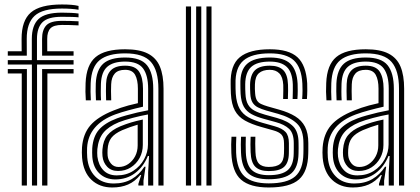

<svg xmlns="http://www.w3.org/2000/svg" viewBox="-20 -829 1875 858"><path d="M122.8 0 122.5 -540.5H14.8V-560.2H122.2V-655Q122.2 -715.5 152.2 -744Q182.2 -772.5 256.8 -772.5Q279.2 -772.5 298.4 -771.5Q317.5 -770.5 331 -768.5V-751.5Q321.5 -752.8 302.1 -753.4Q282.8 -754 256.8 -754Q194.2 -754 169.8 -729.6Q145.2 -705.2 145.2 -655V-560.2H308.8V-540.5H145.5L145.8 0ZM77.2 0V-500.8H14.8V-520.5H100.2V0ZM168.2 0V-520.5H308.8V-500.8H191.8V0ZM14.8 -580.2V-600H76.8L76.5 -655Q76.2 -736.8 117.6 -772.9Q159 -809 256.8 -809Q279.8 -809 298.6 -807.5Q317.5 -806 331 -802.5V-785.5Q315.2 -788.2 296.1 -789.5Q277 -790.8 256.8 -790.8Q169.8 -790.8 134.5 -758.1Q99.2 -725.5 99.5 -655L99.8 -580.2ZM168.2 -580.2 168 -655Q167.8 -694.8 186.5 -715.2Q205.2 -735.8 256.8 -735.8Q275 -735.8 293.1 -735.4Q311.2 -735 331 -733.8V-715.5Q311 -716.8 292.5 -717.1Q274 -717.5 256.8 -717.5Q220.2 -717.5 205.5 -702.4Q190.8 -687.2 191 -655L191.2 -600H308.8V-580.2Z M687.8 0V-432.5Q687.8 -513.5 654.6 -552Q621.5 -590.5 539.2 -590.5Q463.2 -590.5 425.8 -560.5Q388.2 -530.5 385.2 -457Q384.5 -438 384.6 -419Q384.8 -400 386 -380.5H363.5Q362 -401.8 361.8 -419.2Q361.5 -436.8 362.5 -458Q365.8 -539.2 407.4 -574Q449 -608.8 539.2 -608.8Q603.2 -608.8 640.8 -589.6Q678.2 -570.5 694.5 -531.5Q710.8 -492.5 710.8 -432.5V0ZM502 -45.2Q544.2 -45.2 575.5 -65.5Q606.8 -85.8 624 -117.5Q641.2 -149.2 641.2 -183.2V-317.5Q609 -311.8 572 -302Q535 -292.2 510.5 -282.5Q464.8 -263.5 442.2 -236.1Q419.8 -208.8 415 -162.8Q414.2 -154.2 414.4 -145.5Q414.5 -136.8 415.2 -129Q420 -91.5 441.9 -68.4Q463.8 -45.2 502 -45.2ZM507.2 -65Q476.8 -65 458.8 -84Q440.8 -103 438 -131.2Q437.2 -139.5 437.2 -147.1Q437.2 -154.8 437.8 -161.8Q441 -201.5 460.2 -225Q479.5 -248.5 518.2 -264.8Q543.8 -275.2 567 -282.1Q590.2 -289 618.2 -294.8V-181.2Q618.2 -149.8 603.9 -123.2Q589.5 -96.8 564.6 -80.9Q539.8 -65 507.2 -65ZM510.2 -82.8Q533.8 -82.8 553 -95.8Q572.2 -108.8 583.8 -130.6Q595.2 -152.5 595.2 -179.2V-271.8Q578.2 -267 561.4 -261Q544.5 -255 526 -247.2Q492.5 -232.5 477.5 -212.9Q462.5 -193.2 460.8 -160.8Q460.2 -152.2 460.4 -145.6Q460.5 -139 461 -133Q463 -113.8 475.8 -98.2Q488.5 -82.8 510.2 -82.8ZM481.5 8.8Q424.8 8.8 388.6 -25.5Q352.5 -59.8 346.8 -123.8Q345.8 -136 345.8 -147.4Q345.8 -158.8 346.5 -170.8Q351.2 -231 384.1 -269.1Q417 -307.2 487.2 -335.2Q503.8 -342 519.8 -347.4Q535.8 -352.8 554.2 -357.8Q572.8 -362.8 596.2 -368V-432.5Q596.2 -472 583.8 -494.5Q571.2 -517 539.2 -517Q507.5 -517 492.8 -500.2Q478 -483.5 476.8 -452.5Q476.2 -443.2 476.1 -422.5Q476 -401.8 477 -380.5H454.2Q453.2 -402.8 453.4 -422.1Q453.5 -441.5 454 -454.5Q455.5 -495 475.9 -515.2Q496.2 -535.5 539.2 -535.5Q584.5 -535.5 601.8 -508.5Q619 -481.5 619 -432.5V-352.2Q586.8 -345 554 -336.1Q521.2 -327.2 495.2 -317.8Q435.8 -295.8 404 -258.5Q372.2 -221.2 369.2 -168.8Q369 -159 368.9 -147.5Q368.8 -136 369.8 -125.8Q374 -72.5 405.1 -40.8Q436.2 -9 488.2 -9Q535 -9 568.8 -28.8Q602.5 -48.5 625.2 -83.8H630.5L621.2 -21.8V0H598.5L598.2 -7L611 -47H606.8Q583 -17.8 552.4 -4.5Q521.8 8.8 481.5 8.8ZM642 0.2V-58.2L646 -132H640.8Q621.2 -83.8 583.6 -55.4Q546 -27 494.5 -27.2Q451.8 -27.5 424.1 -54.1Q396.5 -80.8 392.5 -127.2Q391.8 -136.5 391.8 -147Q391.8 -157.5 392.2 -166.8Q396 -219.5 422.6 -249.8Q449.2 -280 503 -300.2Q519.5 -306.5 543.5 -313.2Q567.5 -320 593.5 -326.1Q619.5 -332.2 642 -336.2V-432.5Q642 -491.8 619.6 -522.8Q597.2 -553.8 539.2 -553.8Q486 -553.8 459.6 -530.8Q433.2 -507.8 431 -455Q430.5 -440.2 430.4 -420.6Q430.2 -401 431.5 -380.5H408.8Q407.5 -401 407.5 -420.6Q407.5 -440.2 408 -455.5Q410.8 -517 441.5 -544.5Q472.2 -572 539.2 -572Q609 -572 636.9 -537.5Q664.8 -503 664.8 -432.5V0.2Z M902.5 0V-800H925.2V0ZM810.8 0V-800H833.8V0ZM856.5 0V-800H879.5V0Z M1180.8 8.8Q1097 8.8 1057.1 -26.2Q1017.2 -61.2 1013.8 -145.5Q1013 -164.8 1013.1 -183.5Q1013.2 -202.2 1014.5 -218H1036Q1035 -204.2 1034.9 -184Q1034.8 -163.8 1035.2 -146.2Q1038.5 -71.8 1073 -40.6Q1107.5 -9.5 1180.8 -9.5Q1263.2 -9.5 1299 -40.6Q1334.8 -71.8 1335.8 -142.5Q1336 -152.5 1336.1 -159.4Q1336.2 -166.2 1336.1 -173Q1336 -179.8 1336 -189Q1336 -249.5 1306.6 -277.2Q1277.2 -305 1223 -320.2L1170.2 -335Q1148.5 -341.2 1132.9 -349Q1117.2 -356.8 1108.5 -371Q1099.8 -385.2 1098.5 -410.5Q1098 -421.8 1097.6 -431.2Q1097.2 -440.8 1097.5 -452Q1098.8 -495 1119.5 -515.2Q1140.2 -535.5 1185.8 -535.5Q1225.5 -535.5 1245.5 -515.8Q1265.5 -496 1267 -450.8Q1267.5 -440.5 1267.4 -424.2Q1267.2 -408 1266.5 -386.5H1245.2Q1246 -405 1246 -424.1Q1246 -443.2 1245.8 -449.8Q1243.8 -485.2 1228.2 -501.1Q1212.8 -517 1185.8 -517Q1153.8 -517 1136.9 -501.9Q1120 -486.8 1119.2 -452Q1118.8 -440 1119 -431.1Q1119.2 -422.2 1120.2 -410.5Q1121.8 -391.2 1128.1 -380.6Q1134.5 -370 1146.5 -364.4Q1158.5 -358.8 1176.2 -353.5L1228 -338.8Q1270.5 -326.8 1299.4 -309Q1328.2 -291.2 1343 -262.8Q1357.8 -234.2 1357.8 -189Q1357.8 -179.2 1357.8 -172.5Q1357.8 -165.8 1357.8 -158.9Q1357.8 -152 1357.5 -142.5Q1356.2 -62.8 1316 -27Q1275.8 8.8 1180.8 8.8ZM1180.8 -28Q1118.5 -28 1089 -55Q1059.5 -82 1057 -147.2Q1056.2 -163.5 1056.2 -183.8Q1056.2 -204 1057.2 -218H1078.5Q1077.8 -204.2 1077.9 -184Q1078 -163.8 1078.5 -148.2Q1080.8 -92.5 1105.1 -69.4Q1129.5 -46.2 1180.8 -46.2Q1239.5 -46.2 1265.6 -68.5Q1291.8 -90.8 1292.5 -143Q1292.8 -155.5 1292.8 -165.9Q1292.8 -176.2 1292.8 -189Q1292.8 -233.8 1271.9 -253.2Q1251 -272.8 1212.8 -283.2L1158.8 -298Q1126.2 -307 1104 -319Q1081.8 -331 1069.6 -352.2Q1057.5 -373.5 1055.2 -409.8Q1054.5 -421.8 1054.4 -432.2Q1054.2 -442.8 1054.2 -452.2Q1052.5 -515.2 1084.1 -543.6Q1115.8 -572 1185.8 -572Q1248.8 -572 1277.8 -544Q1306.8 -516 1310 -454.5Q1310.5 -444 1310.5 -424.1Q1310.5 -404.2 1309 -386.5H1287.8Q1288.2 -404.2 1288.6 -424.1Q1289 -444 1288.5 -451.5Q1286.5 -506.8 1261.2 -530.2Q1236 -553.8 1185.8 -553.8Q1128.8 -553.8 1102.6 -529.9Q1076.5 -506 1075.8 -452.8Q1075.5 -440.5 1075.9 -430.8Q1076.2 -421 1076.8 -410.5Q1078.2 -379.5 1088.5 -361.8Q1098.8 -344 1117.8 -334.1Q1136.8 -324.2 1164.5 -316.5L1217.8 -301.8Q1267.5 -287.8 1290.9 -263.5Q1314.2 -239.2 1314.2 -189Q1314.2 -178.2 1314.4 -167.4Q1314.5 -156.5 1314 -142.8Q1313 -81.5 1282.4 -54.8Q1251.8 -28 1180.8 -28ZM1180.8 -64.5Q1141 -64.5 1121.4 -83.4Q1101.8 -102.2 1100 -149Q1099.5 -163.8 1099.2 -183.4Q1099 -203 1100 -218H1121.2Q1120.5 -203.2 1120.6 -186.8Q1120.8 -170.2 1121.5 -149.8Q1122.8 -113.2 1136.9 -98.1Q1151 -83 1180.8 -83Q1216.2 -83 1232.2 -96.9Q1248.2 -110.8 1249 -143.2Q1249.5 -157.2 1249.5 -166.8Q1249.5 -176.2 1249.2 -189Q1249 -215.5 1237.9 -227.5Q1226.8 -239.5 1202.2 -246.2L1147 -261.8Q1103.5 -274 1074.2 -290.5Q1045 -307 1029.6 -335.1Q1014.2 -363.2 1011.8 -410.2Q1011.2 -423.5 1011.1 -433.1Q1011 -442.8 1010.8 -453.2Q1008.5 -537.8 1051.5 -573.2Q1094.5 -608.8 1185.8 -608.8Q1270.5 -608.8 1309.1 -573.4Q1347.8 -538 1352.8 -456.8Q1353.5 -444.5 1353.2 -424.8Q1353 -405 1351.5 -386.5H1330.2Q1331.8 -404.8 1331.9 -424.6Q1332 -444.5 1331.2 -455.5Q1327.5 -527.2 1293.5 -558.9Q1259.5 -590.5 1185.8 -590.5Q1104.5 -590.5 1067.5 -558.1Q1030.5 -525.8 1032.5 -452.5Q1032.8 -442.5 1032.6 -432.8Q1032.5 -423 1033.5 -410.2Q1036.8 -367.8 1050.9 -343.1Q1065 -318.5 1090.5 -304.6Q1116 -290.8 1152.8 -280.2L1207.5 -264.8Q1240.8 -255.5 1255.9 -239.4Q1271 -223.2 1271 -189Q1271 -179.8 1271 -173Q1271 -166.2 1271 -159.5Q1271 -152.8 1270.8 -142.8Q1270 -101.8 1249.4 -83.1Q1228.8 -64.5 1180.8 -64.5Z M1763 0V-432.5Q1763 -513.5 1729.9 -552Q1696.8 -590.5 1614.5 -590.5Q1538.5 -590.5 1501 -560.5Q1463.5 -530.5 1460.5 -457Q1459.8 -438 1459.9 -419Q1460 -400 1461.2 -380.5H1438.8Q1437.2 -401.8 1437 -419.2Q1436.8 -436.8 1437.8 -458Q1441 -539.2 1482.6 -574Q1524.2 -608.8 1614.5 -608.8Q1678.5 -608.8 1716 -589.6Q1753.5 -570.5 1769.8 -531.5Q1786 -492.5 1786 -432.5V0ZM1577.2 -45.2Q1619.5 -45.2 1650.8 -65.5Q1682 -85.8 1699.2 -117.5Q1716.5 -149.2 1716.5 -183.2V-317.5Q1684.2 -311.8 1647.2 -302Q1610.2 -292.2 1585.8 -282.5Q1540 -263.5 1517.5 -236.1Q1495 -208.8 1490.2 -162.8Q1489.5 -154.2 1489.6 -145.5Q1489.8 -136.8 1490.5 -129Q1495.2 -91.5 1517.1 -68.4Q1539 -45.2 1577.2 -45.2ZM1582.5 -65Q1552 -65 1534 -84Q1516 -103 1513.2 -131.2Q1512.5 -139.5 1512.5 -147.1Q1512.5 -154.8 1513 -161.8Q1516.2 -201.5 1535.5 -225Q1554.8 -248.5 1593.5 -264.8Q1619 -275.2 1642.2 -282.1Q1665.5 -289 1693.5 -294.8V-181.2Q1693.5 -149.8 1679.1 -123.2Q1664.8 -96.8 1639.9 -80.9Q1615 -65 1582.5 -65ZM1585.5 -82.8Q1609 -82.8 1628.2 -95.8Q1647.5 -108.8 1659 -130.6Q1670.5 -152.5 1670.5 -179.2V-271.8Q1653.5 -267 1636.6 -261Q1619.8 -255 1601.2 -247.2Q1567.8 -232.5 1552.8 -212.9Q1537.8 -193.2 1536 -160.8Q1535.5 -152.2 1535.6 -145.6Q1535.8 -139 1536.2 -133Q1538.2 -113.8 1551 -98.2Q1563.8 -82.8 1585.5 -82.8ZM1556.8 8.8Q1500 8.8 1463.9 -25.5Q1427.8 -59.8 1422 -123.8Q1421 -136 1421 -147.4Q1421 -158.8 1421.8 -170.8Q1426.5 -231 1459.4 -269.1Q1492.2 -307.2 1562.5 -335.2Q1579 -342 1595 -347.4Q1611 -352.8 1629.5 -357.8Q1648 -362.8 1671.5 -368V-432.5Q1671.5 -472 1659 -494.5Q1646.5 -517 1614.5 -517Q1582.8 -517 1568 -500.2Q1553.2 -483.5 1552 -452.5Q1551.5 -443.2 1551.4 -422.5Q1551.2 -401.8 1552.2 -380.5H1529.5Q1528.5 -402.8 1528.6 -422.1Q1528.8 -441.5 1529.2 -454.5Q1530.8 -495 1551.1 -515.2Q1571.5 -535.5 1614.5 -535.5Q1659.8 -535.5 1677 -508.5Q1694.2 -481.5 1694.2 -432.5V-352.2Q1662 -345 1629.2 -336.1Q1596.5 -327.2 1570.5 -317.8Q1511 -295.8 1479.2 -258.5Q1447.5 -221.2 1444.5 -168.8Q1444.2 -159 1444.1 -147.5Q1444 -136 1445 -125.8Q1449.2 -72.5 1480.4 -40.8Q1511.5 -9 1563.5 -9Q1610.2 -9 1644 -28.8Q1677.8 -48.5 1700.5 -83.8H1705.8L1696.5 -21.8V0H1673.8L1673.5 -7L1686.2 -47H1682Q1658.2 -17.8 1627.6 -4.5Q1597 8.8 1556.8 8.8ZM1717.2 0.2V-58.2L1721.2 -132H1716Q1696.5 -83.8 1658.9 -55.4Q1621.2 -27 1569.8 -27.2Q1527 -27.5 1499.4 -54.1Q1471.8 -80.8 1467.8 -127.2Q1467 -136.5 1467 -147Q1467 -157.5 1467.5 -166.8Q1471.2 -219.5 1497.9 -249.8Q1524.5 -280 1578.2 -300.2Q1594.8 -306.5 1618.8 -313.2Q1642.8 -320 1668.8 -326.1Q1694.8 -332.2 1717.2 -336.2V-432.5Q1717.2 -491.8 1694.9 -522.8Q1672.5 -553.8 1614.5 -553.8Q1561.2 -553.8 1534.9 -530.8Q1508.5 -507.8 1506.2 -455Q1505.8 -440.2 1505.6 -420.6Q1505.5 -401 1506.8 -380.5H1484Q1482.8 -401 1482.8 -420.6Q1482.8 -440.2 1483.2 -455.5Q1486 -517 1516.8 -544.5Q1547.5 -572 1614.5 -572Q1684.2 -572 1712.1 -537.5Q1740 -503 1740 -432.5V0.2Z"/></svg>

Font: Big Shoulders Inline Text Thin
Style: Bold
Weight: 700
Version: Version 2.002